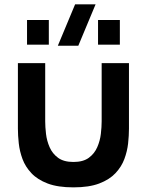

<svg xmlns="http://www.w3.org/2000/svg" viewBox="-20 -822 656 858"><path d="M60 -246.8V-540H182V-279.8Q182 -254.8 185.6 -223.8Q189.2 -192.8 201.8 -164Q214.4 -135.2 239.7 -116.7Q264.9 -98.2 308.2 -98.2Q351.4 -98.2 376.7 -116.7Q401.9 -135.2 414.5 -164Q427.1 -192.8 430.7 -223.8Q434.3 -254.8 434.3 -279.8V-540H556.3V-246.8Q556.3 -216.8 552.5 -181.3Q548.6 -145.8 535.7 -111.2Q522.8 -76.6 495.9 -48Q468.9 -19.3 423.4 -2Q377.9 15.3 308.2 15.3Q238.4 15.3 192.9 -2Q147.4 -19.3 120.5 -48Q93.5 -76.6 80.6 -111.2Q67.8 -145.8 63.9 -181.3Q60 -216.8 60 -246.8ZM515.6 -622.5H418.1V-732.5H515.6ZM198.2 -622.5H100.8V-732.5H198.2ZM238.4 -617.5H329.9L407.1 -802.5H315.6Z"/></svg>

Font: Manrope Variable Light
Style: Regular
Weight: 200
Designer: Mikhail Sharanda
Foundry: Mikhail Sharanda
Version: Version 4.505